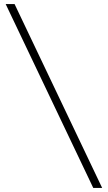

<svg xmlns="http://www.w3.org/2000/svg" viewBox="-20 -785 533 949"><path d="M8 -765H52L485 144H441Z"/></svg>

Font: Roboto Serif Thin
Style: Regular
Weight: 250
Designer: Greg Gazdowicz
Foundry: Commercial Type
Version: Version 1.004